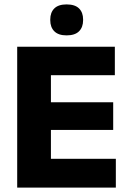

<svg xmlns="http://www.w3.org/2000/svg" viewBox="-20 -851 586 871"><path d="M58 0V-639H211V0ZM103.5 0V-130.5H505.5V0ZM147.5 -261.5V-387H493.5V-261.5ZM103 -510V-639H501V-510ZM282 -690.5Q245 -690.5 226.5 -709Q208 -727.5 208 -759.5V-762.5Q208 -794.5 226.5 -812.8Q245 -831 282 -831Q320 -831 338.5 -812.8Q357 -794.5 357 -762.5V-759.5Q357 -727.5 338.5 -709Q320 -690.5 282 -690.5Z"/></svg>

Font: Anek Latin
Style: Bold
Weight: 700
Designer: Yesha Goshar
Foundry: Ek Type
Version: Version 1.003